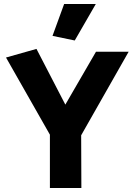

<svg xmlns="http://www.w3.org/2000/svg" viewBox="-20 -938 672 958"><path d="M386 0 385 -263 622 -680H459L306 -416L162 -694L10 -651L229 -266V0ZM353 -736 458 -918H300L242 -759Z"/></svg>

Font: Catamaran ExtraBold
Style: Regular
Weight: 800
Designer: Pria Ravichandran
Version: Version 2.000